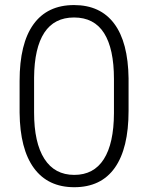

<svg xmlns="http://www.w3.org/2000/svg" viewBox="-20 -741 594 770"><path d="M495.6 -296.4Q495.6 -146 440.4 -68.1Q385.3 9.8 277.8 9.8Q172.4 9.8 116.2 -66.7Q60.1 -143.1 58.6 -289.1V-416.5Q58.6 -566.4 114.3 -643.6Q169.9 -720.7 276.9 -720.7Q382.3 -720.7 438 -646.2Q493.7 -571.8 495.6 -426.8ZM437 -423.8Q437 -545.9 397.2 -608.4Q357.4 -670.9 276.9 -670.9Q197.8 -670.9 157.7 -609.9Q117.7 -548.8 116.7 -429.7V-290Q116.7 -168.5 158 -104Q199.2 -39.6 277.8 -39.6Q356 -39.6 396.2 -102.5Q436.5 -165.5 437 -287.1Z"/></svg>

Font: SteelSelectRoboto
Style: Regular
Weight: 300
Designer: Google
Version: Version 2.137; 2017